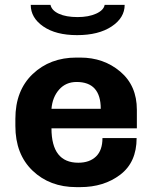

<svg xmlns="http://www.w3.org/2000/svg" viewBox="-20 -757 624 787"><path d="M296 -613Q209 -613 157.5 -648.5Q106 -684 106 -737H187Q192 -714 221.5 -700.5Q251 -687 298 -687Q343 -687 374 -701Q405 -715 409 -737H491Q491 -684 437.5 -648.5Q384 -613 296 -613ZM309 -521Q405 -521 473 -463.5Q541 -406 541 -307V-231H191Q191 -90 301 -90Q347 -90 373.5 -115.5Q400 -141 400 -191H540Q540 -92 473 -41Q406 10 309 10H293Q184 10 113.5 -57.5Q43 -125 43 -241V-270Q43 -386 114 -453.5Q185 -521 293 -521ZM294 -421Q250 -421 222.5 -390Q195 -359 191 -311H393Q393 -421 294 -421Z"/></svg>

Font: Chivo
Style: Bold
Weight: 700
Designer: Hector Gatti
Foundry: Omnibus-Type
Version: Version 1.007;PS 001.007;hotconv 1.0.88;makeotf.lib2.5.64775